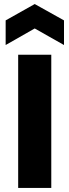

<svg xmlns="http://www.w3.org/2000/svg" viewBox="-20 -931 344 951"><path d="M70 0V-660H234V0ZM8 -708V-830L152 -911L297 -830V-708L152 -790Z"/></svg>

Font: Bricolage Grotesque 10pt ExtraBold
Style: Regular
Weight: 800
Designer: Mathieu Triay
Foundry: Atelier Triay
Version: Version 1.000; ttfautohint (v1.8.4.7-5d5b);gftools[0.9.32]